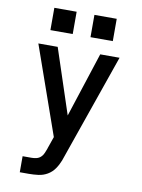

<svg xmlns="http://www.w3.org/2000/svg" viewBox="-101 -802 802 1085"><g transform="rotate(10 300.0 -259.5)"><path d="M90 215V123H142Q156 123 170 119.5Q184 116 194.5 106Q205 96 210.5 82.5Q216 69 221 56V55Q221 55 221 55Q221 55 221 55L245 -14L67 -520H178L301 -148L422 -520H533L322 85Q320 91 318 96.5Q316 102 314 108Q304 134 288 157Q272 180 248 194Q224 208 196.5 211.5Q169 215 142 215ZM479 -606H351V-734H479ZM249 -606H121V-734H249Z"/></g></svg>

Font: Iosevka SS04 Semibold Extended
Style: Regular
Weight: 600
Width: 7
Monospace: yes
Designer: Belleve Invis
Foundry: Belleve Invis
Version: Version 19.0.0; ttfautohint (v1.8.4)